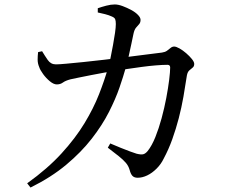

<svg xmlns="http://www.w3.org/2000/svg" viewBox="-20 -795 1040 862"><path d="M598 3Q583 3 575 -5Q567 -13 562 -32Q557 -50 545 -64Q533 -78 513 -94Q493 -110 464 -132L475 -151Q498 -141 521.5 -131.5Q545 -122 564 -115Q583 -108 593 -105Q613 -100 623 -102.5Q633 -105 643 -117Q662 -141 677.5 -179.5Q693 -218 705.5 -264Q718 -310 726.5 -355Q735 -400 739.5 -436.5Q744 -473 744 -492Q744 -504 732 -504Q711 -504 680 -501.5Q649 -499 616 -494.5Q583 -490 552.5 -485.5Q522 -481 498 -477Q477 -474 448.5 -469Q420 -464 390 -458Q360 -452 335 -447Q310 -442 297 -439Q274 -433 262.5 -424.5Q251 -416 235 -416Q221 -416 204 -430Q187 -444 173.5 -462.5Q160 -481 156 -494Q149 -510 149 -527Q149 -544 151 -561L169 -565Q181 -545 194.5 -525.5Q208 -506 231 -506Q245 -506 277.5 -509Q310 -512 355 -516.5Q400 -521 450 -527Q500 -533 549 -539Q598 -545 639.5 -550.5Q681 -556 707 -559Q721 -561 729.5 -567Q738 -573 745.5 -579.5Q753 -586 762 -586Q771 -586 786 -577.5Q801 -569 816 -556Q831 -543 841.5 -530Q852 -517 852 -508Q852 -497 845 -491.5Q838 -486 830 -479Q822 -472 819 -456Q812 -409 803.5 -360.5Q795 -312 782.5 -264Q770 -216 753.5 -170Q737 -124 715 -83Q703 -58 683 -38Q663 -18 641 -7.5Q619 3 598 3ZM102 28Q194 -38 256.5 -106.5Q319 -175 359.5 -242Q400 -309 424.5 -371.5Q449 -434 465 -490Q471 -509 476.5 -536.5Q482 -564 487.5 -593.5Q493 -623 496.5 -648Q500 -673 500 -687Q500 -702 497 -709Q494 -716 482 -721Q469 -727 451.5 -731.5Q434 -736 419 -739V-758Q436 -764 457 -769.5Q478 -775 495 -775Q511 -775 531 -767.5Q551 -760 569.5 -750Q588 -740 599.5 -728Q611 -716 611 -706Q611 -694 605 -687Q599 -680 591 -671Q583 -662 579 -642Q575 -625 570 -599Q565 -573 558 -544Q551 -515 544 -489Q534 -453 516.5 -402Q499 -351 469 -292Q439 -233 392 -172.5Q345 -112 277.5 -55.5Q210 1 117 47Z"/></svg>

Font: Noto Serif SC ExtraLight Medium
Style: Regular
Weight: 500
Version: Version 2.002-H1;hotconv 1.1.0;makeotfexe 2.6.0